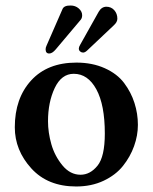

<svg xmlns="http://www.w3.org/2000/svg" viewBox="-20 -673 559 703"><path d="M409.7 -604.5Q409.7 -592.3 397 -580.6L298.8 -487.8Q291 -480.5 284.2 -480.5Q278.3 -480.5 273.4 -484.6Q268.6 -488.8 268.6 -495.1Q268.6 -501 273.4 -508.8L341.3 -629.9Q351.6 -647.9 369.1 -648.4Q387.2 -648.4 398.4 -635.7Q409.7 -623 409.7 -604.5ZM280.8 -617.2Q280.8 -607.4 275.9 -601.1L184.1 -492.2Q171.4 -477.1 160.2 -477.1Q147 -477.1 147 -492.7Q147 -498.5 150.4 -505.9L209 -640.1Q214.8 -653.3 238.8 -652.8Q255.9 -652.8 268.3 -642.1Q280.8 -631.3 280.8 -617.2ZM250 -402.8Q205.1 -402.8 180.4 -350.8Q155.8 -298.8 155.8 -229Q155.8 -188 168 -145Q180.2 -102.1 208.5 -67.6Q236.8 -33.2 274.9 -33.2Q310.1 -33.2 336.9 -66.2Q363.8 -99.1 363.8 -184.1Q363.8 -289.1 332.8 -345.9Q301.8 -402.8 250 -402.8ZM34.2 -207Q34.2 -313 94 -378.4Q153.8 -443.8 259.8 -443.8Q317.9 -443.8 363.5 -423.3Q409.2 -402.8 434.6 -368.9Q460 -335 472.4 -295.9Q484.9 -256.8 484.9 -215.8Q484.9 -176.8 470.9 -137.9Q457 -99.1 430.4 -65.7Q403.8 -32.2 359.4 -11.2Q314.9 9.8 258.8 9.8Q154.8 9.8 94.5 -56.6Q34.2 -123 34.2 -207Z"/></svg>

Font: Linux Libertine
Style: Semibold
Weight: 600
Designer: Philipp H. Poll
Foundry: Philipp H. Poll
Version: Version 5.1.2 ; ttfautohint (v0.9)